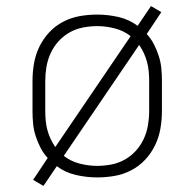

<svg xmlns="http://www.w3.org/2000/svg" viewBox="-20 -576 640 632"><path d="M123 36 89 16 137 -56Q123 -71 113.5 -89.5Q104 -108 97.5 -128Q91 -148 89 -168.5Q87 -189 87 -210V-310Q87 -339 92 -367.5Q97 -396 109.5 -422Q122 -448 142 -469.5Q162 -491 188 -504.5Q214 -518 242.5 -523Q271 -528 300 -528Q335 -528 370 -520Q405 -512 433 -491L477 -556L511 -536L463 -464Q477 -449 486.5 -430.5Q496 -412 502.5 -392Q509 -372 511 -351.5Q513 -331 513 -310V-210Q513 -181 508 -152.5Q503 -124 490.5 -98Q478 -72 458 -50.5Q438 -29 412 -15.5Q386 -2 357.5 3Q329 8 300 8Q265 8 230 0Q195 -8 167 -29ZM162 -92 410 -457Q387 -475 358 -482.5Q329 -490 300 -490Q277 -490 253.5 -485.5Q230 -481 209.5 -469.5Q189 -458 173 -440.5Q157 -423 147 -401.5Q137 -380 133 -356.5Q129 -333 129 -310V-210Q129 -194 130.5 -178.5Q132 -163 136 -148Q140 -133 146.5 -119Q153 -105 162 -92ZM300 -30Q323 -30 346.5 -34.5Q370 -39 390.5 -50.5Q411 -62 427 -79.5Q443 -97 453 -118.5Q463 -140 467 -163.5Q471 -187 471 -210V-310Q471 -326 469.5 -341.5Q468 -357 464 -372Q460 -387 453.5 -401Q447 -415 438 -428L190 -63Q213 -45 242 -37.5Q271 -30 300 -30Z"/></svg>

Font: Iosevka Extralight Extended
Style: Regular
Weight: 200
Width: 7
Monospace: yes
Designer: Belleve Invis
Foundry: Belleve Invis
Version: Version 32.5.0; ttfautohint (v1.8.4)